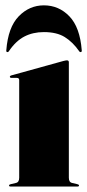

<svg xmlns="http://www.w3.org/2000/svg" viewBox="-20 -680 318 700"><path d="M231 -453V-32Q231 -15.5 243 -13L262 -8.5Q268 -7 268 -4Q268 0 263 0H18Q13 0 13 -4Q13 -7 19 -8.5L38 -13Q50 -15.5 50 -32V-388Q50 -396 41.5 -396H22Q16 -396 16 -400.5Q16 -403.5 21 -405L210.5 -457.5Q220.5 -460 224 -460Q231 -460 231 -453ZM140 -563Q100 -563 68.8 -546.8Q37.5 -530.5 12.5 -493.5Q10.5 -490 7.5 -490Q2 -490 3 -497Q9.5 -580.5 48.2 -620.5Q87 -660.5 140 -660.5Q194.5 -660.5 233 -620.5Q271.5 -580.5 278 -497Q279 -490 273.5 -490Q270.5 -490 268.5 -493.5Q245.5 -526.5 216.2 -544.8Q187 -563 140 -563Z"/></svg>

Font: Fraunces 144pt S000 Black
Style: Regular
Weight: 900
Version: Version 1.000; ttfautohint (v1.8.3)